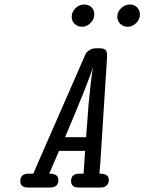

<svg xmlns="http://www.w3.org/2000/svg" viewBox="-20 -839 646 859"><path d="M70.8 -28.8Q70.8 -62 108.9 -62H128.9Q132.8 -71.8 151.9 -115.2L354 -577.1Q360.8 -593.3 364 -599.6Q367.2 -606 379.6 -614.5Q392.1 -623 410.2 -623H425.8Q444.8 -623 451.9 -615.5Q459 -607.9 459 -592.8V-583L429.2 -115.2Q428.2 -106.4 427 -88.6Q425.8 -70.8 424.8 -62H428.2Q467.3 -62 466.8 -33.2Q466.8 -27.3 464.8 -20.8Q462.9 -14.2 454.3 -7.1Q445.8 0 432.1 0H332Q297.9 0 297.9 -28.8Q297.9 -62 335 -62H354L360.8 -164.1H244.1L200.2 -62H202.1Q241.2 -62 241.2 -33.2Q241.2 0 203.1 0H106Q70.8 0 70.8 -28.8ZM271 -225.1H365.2L376 -368.2L384.8 -456.1L392.1 -515.1L397 -541Q376 -472.2 271 -225.1ZM300.8 -764.2Q300.8 -785.2 317.4 -802Q334 -818.8 356.9 -818.8Q376 -818.8 388.9 -806.9Q401.9 -794.9 401.9 -774.9Q401.9 -752.9 385 -736.1Q368.2 -719.2 347.2 -719.2Q328.1 -719.2 314.5 -731.7Q300.8 -744.1 300.8 -764.2ZM504.9 -764.2Q504.9 -787.1 522.5 -803Q540 -818.8 561 -818.8Q581.1 -818.8 593.5 -805.9Q606 -793 606 -773.9Q606 -752 588.9 -735.6Q571.8 -719.2 550.8 -719.2Q531.7 -719.2 518.3 -732.2Q504.9 -745.1 504.9 -764.2Z"/></svg>

Font: CMU Typewriter Text
Style: Italic
Weight: 500
Italic angle: -14.04°
Version: Version 0.7.0